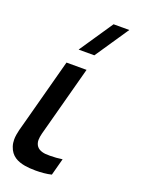

<svg xmlns="http://www.w3.org/2000/svg" viewBox="-151 -863 692 940"><g transform="rotate(20 194.5 -393.0)"><path d="M235.8 -620 354.2 -795H272.2L153.8 -620ZM101.9 4.5C117 7.1 137 8.6 158.3 8.6C186.4 8.6 216.6 6 240.1 0L263.8 -88.5C243.2 -85.3 220.4 -83.6 199.3 -83.6C190.6 -83.6 182.1 -83.9 174.3 -84.5C150.6 -87.5 130 -96.5 122.9 -120.5C121.2 -125.9 120.5 -131.5 120.5 -137.7C120.5 -157.9 128.7 -183 137.9 -217.5L224.3 -540H119.8L32.1 -212.5C19.5 -165.5 7.8 -130.7 7.8 -98.6C7.8 -86.7 9.4 -75.1 13.2 -63.5C28 -18 62.8 -2.5 101.9 4.5Z"/></g></svg>

Font: Manrope
Style: SemiBoldItalic
Weight: 600
Italic angle: -15°
Designer: Mikhail Sharanda
Foundry: Mikhail Sharanda
Version: Version 4.502;hotconv 1.0.109;makeotfexe 2.5.65596